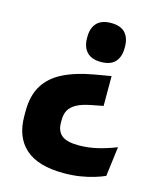

<svg xmlns="http://www.w3.org/2000/svg" viewBox="-103 -577 668 812"><g transform="rotate(15 231.0 -171.0)"><path d="M342.5 -288V-157.5L294 -148Q253 -140.5 229.5 -127.8Q206 -115 196.2 -97.2Q186.5 -79.5 186.5 -55V-42.5Q186.5 -6 208.5 12.5Q230.5 31 283 31Q325.5 31 366.8 21Q408 11 446.5 -4.5L430 125.5Q411 134 383.8 142.2Q356.5 150.5 323.2 155.8Q290 161 252 161Q140 161 84.8 112Q29.5 63 29.5 -30V-50.5Q29.5 -119 57 -163.8Q84.5 -208.5 138.2 -235.2Q192 -262 272 -276ZM283 -504.5Q325 -504.5 345 -482.8Q365 -461 365 -422V-416.5Q365 -378 345 -356Q325 -334 283 -334Q241.5 -334 221 -356Q200.5 -378 200.5 -416.5V-422Q200.5 -461 221 -482.8Q241.5 -504.5 283 -504.5Z"/></g></svg>

Font: Anek Telugu
Style: Bold
Weight: 700
Designer: Omkar Bhoir (Telugu), Yesha Goshar (Latin)
Foundry: Ek Type
Version: Version 1.003